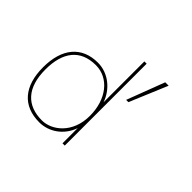

<svg xmlns="http://www.w3.org/2000/svg" viewBox="-158 -955 1197 1197"><g transform="rotate(45 440.5 -356.0)"><path d="M100 -251C100 -404 168 -492 304 -492C418 -492 501 -388 501 -242C501 -89 396 -10 309 -10C177 -10 100 -89 100 -251ZM521 -722H501V-362C473 -445 396 -512 302 -512C160 -512 80 -416 80 -250C80 -85 159 10 306 10C390 10 470 -44 501 -134V0H521ZM685 -722 590 -472H610L715 -722Z"/></g></svg>

Font: Perun Thin
Style: Regular
Weight: 100
Foundry: Copyright (c) Stefan Peev, Context Ltd, 2016
Version: Version 1.089